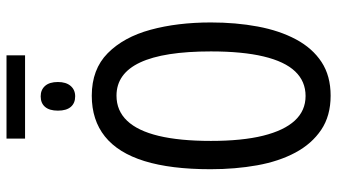

<svg xmlns="http://www.w3.org/2000/svg" viewBox="-243 -783 1036 590"><g transform="rotate(-90 275.0 -488.0)"><path d="M400 -986V-929H144V-986ZM274 -881Q294 -881 306 -867.5Q318 -854 318 -828Q318 -803 306 -789Q294 -775 274 -775Q253 -775 241.5 -788.5Q230 -802 230 -828Q230 -854 241.5 -867.5Q253 -881 274 -881ZM501 -358Q501 -281 488.5 -214Q476 -147 449 -96.5Q422 -46 379.5 -18Q337 10 276 10Q214 10 171 -19Q128 -48 101 -98.5Q74 -149 62 -216Q50 -283 50 -359Q50 -481 75 -562Q100 -643 150.5 -683.5Q201 -724 276 -724Q357 -724 406.5 -675Q456 -626 478.5 -543.5Q501 -461 501 -358ZM137 -358Q137 -262 153 -197.5Q169 -133 199.5 -100Q230 -67 275 -67Q320 -67 350.5 -99Q381 -131 396.5 -196Q412 -261 412 -358Q412 -503 378 -575.5Q344 -648 276 -648Q230 -648 199 -615.5Q168 -583 152.5 -518.5Q137 -454 137 -358Z"/></g></svg>

Font: Noto Sans ExtraCondensed
Style: Regular
Weight: 400
Width: 2
Designer: Monotype Design Team
Foundry: Monotype Imaging Inc.
Version: Version 2.013